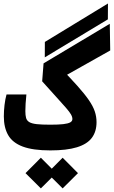

<svg xmlns="http://www.w3.org/2000/svg" viewBox="-20 -838 638 1076"><path d="M262.2 4.9Q164.6 4.9 107.4 -16.6Q50.3 -38.1 25.9 -80.6Q1.5 -123 1.5 -185.5Q1.5 -217.3 5.4 -250Q9.3 -282.7 16.6 -308.6H127.9Q125 -283.2 123.5 -256.8Q122.1 -230.5 122.1 -215.3Q122.1 -191.9 126.2 -177Q130.4 -162.1 144 -153.8Q157.7 -145.5 185.8 -142.3Q213.9 -139.2 262.2 -139.2Q307.6 -139.2 334.7 -142.3Q361.8 -145.5 373.8 -152.3Q385.7 -159.2 385.7 -170.9Q385.7 -183.1 377.4 -197.3Q369.1 -211.4 350.1 -233.4Q331.1 -255.4 298.3 -291.3Q265.6 -327.1 216.3 -382.3L224.1 -482.9L595.2 -704.6L597.7 -555.2L287.1 -380.4L310.5 -466.8Q373 -402.3 413.8 -356.7Q454.6 -311 478 -276.9Q501.5 -242.7 511.2 -213.6Q521 -184.6 521 -153.3Q521 -100.6 494.6 -65.4Q468.3 -30.3 411.1 -12.7Q354 4.9 262.2 4.9ZM231 -516.6 231.4 -603 585 -818.4 584.5 -729.5ZM331.1 217.8 245.1 132.3 331.1 45.9 417 132.3ZM209 217.8 123 132.3 209 45.9 294.9 132.3Z"/></svg>

Font: Cascadia Mono
Style: Regular
Weight: 400
Monospace: yes
Designer: Aaron Bell
Foundry: Saja Typeworks
Version: Version 2404.023